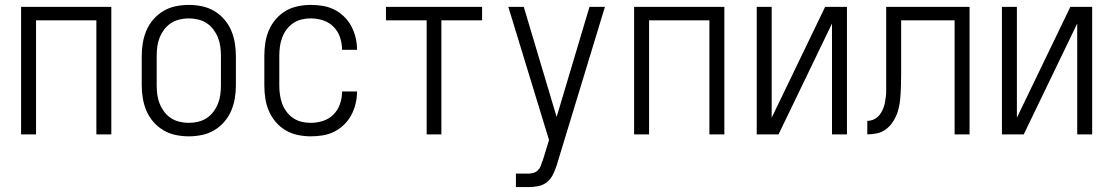

<svg xmlns="http://www.w3.org/2000/svg" viewBox="-20 -548 4540 783"><path d="M66 0V-520H434V0H373V-465H127V0Z M750 8Q723 8 696.5 2.5Q670 -3 647 -16.5Q624 -30 606 -50.5Q588 -71 577.5 -95.5Q567 -120 562.5 -146.5Q558 -173 558 -200V-320Q558 -347 562.5 -373.5Q567 -400 577.5 -424.5Q588 -449 606 -469.5Q624 -490 647 -503.5Q670 -517 696.5 -522.5Q723 -528 750 -528Q777 -528 803.5 -522.5Q830 -517 853 -503.5Q876 -490 894 -469.5Q912 -449 922.5 -424.5Q933 -400 937.5 -373.5Q942 -347 942 -320V-200Q942 -173 937.5 -146.5Q933 -120 922.5 -95.5Q912 -71 894 -50.5Q876 -30 853 -16.5Q830 -3 803.5 2.5Q777 8 750 8ZM750 -47Q769 -47 788 -51.5Q807 -56 823 -66.5Q839 -77 850.5 -92.5Q862 -108 869 -125.5Q876 -143 878.5 -162Q881 -181 881 -200V-320Q881 -339 878.5 -358Q876 -377 869 -394.5Q862 -412 850.5 -427.5Q839 -443 823 -453.5Q807 -464 788 -468.5Q769 -473 750 -473Q731 -473 712 -468.5Q693 -464 677 -453.5Q661 -443 649.5 -427.5Q638 -412 631 -394.5Q624 -377 621.5 -358Q619 -339 619 -320V-200Q619 -181 621.5 -162Q624 -143 631 -125.5Q638 -108 649.5 -92.5Q661 -77 677 -66.5Q693 -56 712 -51.5Q731 -47 750 -47Z M1247 8Q1221 8 1194.5 2.5Q1168 -3 1145 -16.5Q1122 -30 1104.5 -50.5Q1087 -71 1076.5 -95.5Q1066 -120 1062 -146.5Q1058 -173 1058 -200V-320Q1058 -347 1062 -373.5Q1066 -400 1076.5 -424.5Q1087 -449 1104.5 -469.5Q1122 -490 1145 -503.5Q1168 -517 1194.5 -522.5Q1221 -528 1247 -528Q1272 -528 1296.5 -524Q1321 -520 1343 -509Q1365 -498 1383 -480.5Q1401 -463 1412.5 -441.5Q1424 -420 1430 -395.5Q1436 -371 1436 -346Q1436 -346 1436 -345.5Q1436 -345 1436 -345H1375Q1375 -345 1375 -345.5Q1375 -346 1375 -346Q1375 -371 1366.5 -396Q1358 -421 1340 -439Q1322 -457 1297.5 -465Q1273 -473 1247 -473Q1228 -473 1209.5 -468.5Q1191 -464 1175.5 -453.5Q1160 -443 1148.5 -427.5Q1137 -412 1130.5 -394Q1124 -376 1121.5 -357.5Q1119 -339 1119 -320V-200Q1119 -181 1121.5 -162.5Q1124 -144 1130.5 -126Q1137 -108 1148.5 -92.5Q1160 -77 1175.5 -66.5Q1191 -56 1209.5 -51.5Q1228 -47 1247 -47Q1273 -47 1297.5 -55Q1322 -63 1340 -81Q1358 -99 1366.5 -124Q1375 -149 1375 -174Q1375 -174 1375 -174.5Q1375 -175 1375 -175H1436Q1436 -175 1436 -174.5Q1436 -174 1436 -174Q1436 -149 1430 -124.5Q1424 -100 1412.5 -78.5Q1401 -57 1383 -39.5Q1365 -22 1343 -11Q1321 0 1296.5 4Q1272 8 1247 8Z M1720 0V-465H1554V-520H1946V-465H1780V0Z M2084 215V160H2135Q2145 160 2155.5 157Q2166 154 2173.5 146.5Q2181 139 2185 129Q2189 119 2192 109L2193 108Q2193 108 2193 108Q2193 108 2193 108L2219 23L2053 -520H2116L2250 -71L2384 -520H2447L2257 104L2251 124Q2245 143 2236 162Q2227 181 2211.5 194Q2196 207 2175.5 211Q2155 215 2135 215Z M2566 0V-520H2934V0H2873V-465H2627V0Z M3066 0V-520H3127V-68L3345 -520H3434V0H3373V-452L3155 0Z M3517 0V-55Q3528 -55 3539 -59Q3550 -63 3558.5 -70.5Q3567 -78 3573 -88Q3579 -98 3583 -108.5Q3587 -119 3589 -130.5Q3591 -142 3592.5 -153.5Q3594 -165 3594 -176Q3594 -187 3594 -199Q3594 -214 3594 -230Q3594 -246 3594 -261V-520H3934V0H3873V-465H3655V-261Q3655 -260 3655 -258.5Q3655 -257 3655 -256V-252Q3655 -251 3655 -251Q3655 -251 3655 -250Q3655 -230 3654.5 -209.5Q3654 -189 3653 -168.5Q3652 -148 3649 -127.5Q3646 -107 3639.5 -88Q3633 -69 3621.5 -51.5Q3610 -34 3594 -21.5Q3578 -9 3557.5 -4.5Q3537 0 3517 0Z M4066 0V-520H4127V-68L4345 -520H4434V0H4373V-452L4155 0Z"/></svg>

Font: Iosevka SS04 Light
Style: Regular
Weight: 300
Monospace: yes
Designer: Belleve Invis
Foundry: Belleve Invis
Version: Version 19.0.0; ttfautohint (v1.8.4)